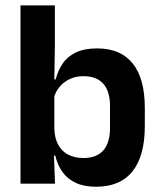

<svg xmlns="http://www.w3.org/2000/svg" viewBox="-20 -681 596 712"><path d="M336 11.5Q292 11.5 261.2 -2.8Q230.5 -17 211.8 -43Q193 -69 185 -104H148.5L181.5 -202Q183 -167 196.5 -143Q210 -119 234 -107Q258 -95 289.5 -95Q338 -95 363 -123.2Q388 -151.5 388 -208V-287.5Q388 -342.5 363 -370.5Q338 -398.5 289.5 -398.5Q261 -398.5 238.5 -387.8Q216 -377 201 -359Q186 -341 179.5 -317.5L150.5 -386.5H186.5Q194.5 -418.5 212 -444.8Q229.5 -471 260.8 -486.2Q292 -501.5 340.5 -501.5Q427 -501.5 472 -445.8Q517 -390 517 -281V-213Q517 -103 471.5 -45.8Q426 11.5 336 11.5ZM56 0V-661H183.5V-510L181 -360.5L181.5 -345V-150.5L179.5 -120L184 0Z"/></svg>

Font: Anek Odia Medium SemiBold
Style: Regular
Weight: 600
Version: Version 1.003